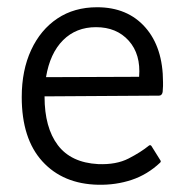

<svg xmlns="http://www.w3.org/2000/svg" viewBox="-20 -575 510 530"><path d="M103 -308Q103 -223 139.5 -174.5Q176 -126 251 -122Q301 -120 335 -137.5Q369 -155 391 -173Q395 -176 398 -172L423 -132Q425 -129 422 -126Q387 -93 343.5 -78.5Q300 -64 251 -65Q154 -67 97 -129.5Q40 -192 40 -307Q40 -381 66 -437Q92 -493 138.5 -524Q185 -555 248 -555Q332 -555 381 -499.5Q430 -444 430 -348Q430 -343 430 -337.5Q430 -332 429 -321Q427 -311 419 -311L103 -309Q103 -309 103 -308ZM107 -362 364 -363Q369 -425 335.5 -462.5Q302 -500 245 -500Q190 -500 154 -464Q118 -428 107 -362Z"/></svg>

Font: Gowun Dodum
Style: Regular
Weight: 400
Designer: Yanghee Ryu
Foundry: Yanghee Ryu
Version: Version 2.000